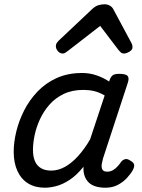

<svg xmlns="http://www.w3.org/2000/svg" viewBox="-20 -860 663 897"><path d="M190 17Q144 17 111.5 -3Q79 -23 61.5 -61Q44 -99 44 -151Q44 -195 56 -245Q68 -295 92.5 -343.5Q117 -392 155 -432Q193 -472 245 -495.5Q297 -519 364 -519Q399 -519 431 -508Q463 -497 490 -479L491 -483Q498 -503 507.5 -509Q517 -515 536 -515Q568 -515 576 -505.5Q584 -496 578 -476L461 -119Q458 -108 455.5 -93.5Q453 -79 458 -68.5Q463 -58 481 -58Q496 -58 508.5 -65.5Q521 -73 530.5 -84Q540 -95 546 -104Q552 -112 563 -116Q574 -120 590 -109Q607 -99 607 -88Q607 -77 601 -66Q591 -48 573 -28.5Q555 -9 530 4Q505 17 473 17Q445 17 425.5 10.5Q406 4 394 -8Q382 -20 376 -36Q370 -52 370 -71Q370 -74 370 -76.5Q370 -79 370 -81Q338 -41 305 -19.5Q272 2 242.5 9.5Q213 17 190 17ZM134 -160Q134 -128 143.5 -106.5Q153 -85 172 -74Q191 -63 219 -63Q252 -63 283.5 -80.5Q315 -98 345 -131Q375 -164 401 -209L469 -414Q443 -429 419.5 -434.5Q396 -440 370 -440Q317 -440 277.5 -421Q238 -402 210.5 -370.5Q183 -339 166 -301.5Q149 -264 141.5 -227Q134 -190 134 -160ZM273 -610Q260 -610 250.5 -621Q241 -632 241 -644Q241 -653 245 -659Q249 -665 253 -669L411 -818Q425 -831 439 -835.5Q453 -840 469 -840Q482 -840 493.5 -833.5Q505 -827 511 -814L593 -661Q597 -654 598 -649Q599 -644 599 -639Q599 -627 584.5 -618.5Q570 -610 560 -610Q550 -610 544.5 -615Q539 -620 534 -626L448 -739L301 -625Q295 -621 288 -615.5Q281 -610 273 -610Z"/></svg>

Font: Playwrite RO
Style: Regular
Weight: 400
Designer: Veronika Burian, José Scaglione
Foundry: TypeTogether
Version: Version 1.002